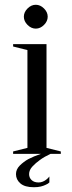

<svg xmlns="http://www.w3.org/2000/svg" viewBox="-20 -645 300 805"><path d="M35 0ZM95 -25V-435L35 -450V-460H175V-25L235 -10V0H35V-10ZM180 -575Q180 -556 164.5 -540.5Q149 -525 130 -525Q111 -525 95.5 -540.5Q80 -556 80 -575Q80 -594 95.5 -609.5Q111 -625 130 -625Q149 -625 164.5 -609.5Q180 -594 180 -575ZM47 85Q47 65 63 49Q79 33 99 22Q122 10 152 0H192Q166 12 147 26Q130 38 116 53Q102 68 102 85Q102 100 112.5 110Q123 120 142 120Q151 120 159.5 116.5Q168 113 174 108Q181 103 187 95V120Q181 126 171 130Q163 134 151 137Q139 140 122 140Q84 140 65.5 124Q47 108 47 85Z"/></svg>

Font: Oranienbaum
Style: Regular
Weight: 400
Designer: Oleg Pospelov and Jovanny Lemonad
Foundry: Oleg Pospelov and jovanny Lemonad
Version: Version 1.001; ttfautohint (v0.91) -l 8 -r 50 -G 200 -x 0 -w